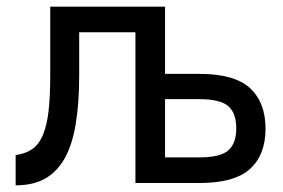

<svg xmlns="http://www.w3.org/2000/svg" viewBox="-20 -550 850 577"><path d="M27 -84Q57 -88 77 -102Q97 -116 109 -144.5Q121 -173 126 -217Q131 -261 131 -325V-530H476V-328H579Q685 -328 731.5 -285Q778 -242 778 -163Q778 -85 731.5 -42.5Q685 0 579 0H387V-453H218V-325Q218 -240 207.5 -177Q197 -114 174 -73.5Q151 -33 115 -13Q79 7 27 7ZM579 -77Q642 -77 666 -98Q690 -119 690 -164Q690 -210 666 -231Q642 -252 579 -252H476V-77Z"/></svg>

Font: Golos UI VF
Style: Regular
Weight: 400
Designer: A.Korolkova, Vitaly Kuzmin
Foundry: ParaType Ltd
Version: Version 2.000